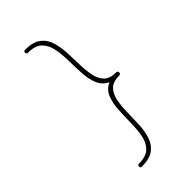

<svg xmlns="http://www.w3.org/2000/svg" viewBox="-211 -750 767 767"><g transform="rotate(-45 172.0 -367.0)"><path d="M93.8 -689Q93.8 -697.3 102.5 -697.3Q146 -697.3 169.2 -679.9Q192.4 -662.6 201.4 -633.8Q210.4 -605 212.2 -570.8Q213.9 -536.6 214.6 -502.4Q215.3 -468.3 220.9 -439.5Q226.6 -410.6 243.4 -393.3Q260.3 -376 295.4 -376Q304.2 -376 304.2 -367.2Q304.2 -361.3 298.8 -358.9Q298.3 -358.9 297.9 -358.9Q296.9 -358.4 295.9 -358.4Q295.9 -358.4 295.4 -358.4Q259.8 -358.4 242.9 -341.1Q226.1 -323.7 220.5 -294.9Q214.8 -266.1 214.4 -231.9Q213.9 -197.8 212.4 -163.6Q210.9 -129.4 201.7 -100.6Q192.4 -71.8 169.4 -54.4Q146.5 -37.1 102.5 -37.1Q94.2 -37.1 94.2 -45.4Q94.2 -53.7 102.5 -53.7Q143.1 -53.7 162.6 -73Q182.1 -92.3 188 -123.5Q193.8 -154.8 194.3 -191.4Q194.8 -228 196.8 -263.4Q198.7 -298.8 209.7 -326.7Q220.7 -354.5 249 -367.2Q221.2 -380.4 210 -408.2Q198.7 -436 196.8 -471.4Q194.8 -506.8 194.3 -543.5Q193.8 -580.1 187.7 -611.1Q181.6 -642.1 162.4 -661.4Q143.1 -680.7 102.5 -680.7Q93.8 -680.7 93.8 -689Z"/></g></svg>

Font: Mikhak-FD Thin
Style: Regular
Weight: 100
Designer: Amin Abedi
Version: Version 3.2